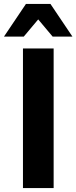

<svg xmlns="http://www.w3.org/2000/svg" viewBox="-55 -950 386 970"><path d="M61 0V-705H216V0ZM-35 -765 76 -930H200L311 -765H211L138 -852L65 -765Z"/></svg>

Font: Nunito Sans 12pt ExtraLight
Style: Weight 830 Width 84 Optical size 12.0 YTLC 445
Weight: 830
Width: 4
Designer: Vernon Adams
Foundry: Vernon Adams
Version: Version 3.101;gftools[0.9.27]